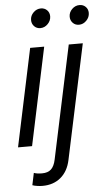

<svg xmlns="http://www.w3.org/2000/svg" viewBox="-60 -736 550 981"><g transform="rotate(-5 215.0 -245.0)"><path d="M177 -597Q158 -597 145.5 -610Q133 -623 133 -642Q133 -664 149.5 -680.5Q166 -697 188 -697Q207 -697 219.5 -684.5Q232 -672 232 -653Q232 -631 215.5 -614Q199 -597 177 -597ZM188 -501 82 0H10L116 -501ZM375 -597Q356 -597 343.5 -610Q331 -623 331 -642Q331 -664 347.5 -680.5Q364 -697 386 -697Q405 -697 417.5 -684.5Q430 -672 430 -653Q430 -631 413.5 -614Q397 -597 375 -597ZM118 207Q106 207 91.5 205Q77 203 66 199L79 137Q87 140 97.5 141.5Q108 143 121 143Q151 143 167.5 127.5Q184 112 191 78L314 -501H386L261 87Q249 144 211.5 175.5Q174 207 118 207Z"/></g></svg>

Font: Red Hat Display
Style: Italic
Weight: 400
Italic angle: -12°
Designer: Pentagram / MCKL
Foundry: Pentagram / MCKL
Version: Version 1.003; Red Hat Display Italic